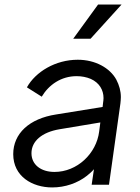

<svg xmlns="http://www.w3.org/2000/svg" viewBox="-20 -810 613 842"><path d="M377 -640 513 -790H410L301 -640ZM209 12C266 12 320 -7 361 -39C372 -48 383 -57 392 -68L382 0H458L508 -356C509 -366 510 -375 510 -384C510 -411 503 -436 490 -461C462 -512 398 -548 321 -548C223 -548 136 -495 98 -427L163 -386C194 -438 248 -476 316 -476C338 -476 359 -472 378 -464C416 -447 434 -415 434 -380C434 -373 433 -366 432 -359L430 -341L226 -308C108 -290 38 -224 38 -134C38 -36 122 12 209 12ZM420 -273 415 -234C403 -136 318 -56 219 -56C158 -56 118 -89 118 -138C118 -191 164 -230 240 -243Z"/></svg>

Font: Plus Jakarta Sans
Style: Italic
Weight: 400
Italic angle: -8°
Designer: Gumpita Rahayu
Foundry: Tokotype
Version: Version 2.071;gftools[0.9.30]